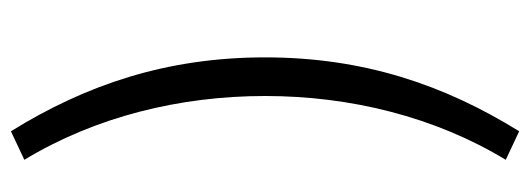

<svg xmlns="http://www.w3.org/2000/svg" viewBox="-322 -450 948 343"><g transform="rotate(90 151.5 -278.0)"><path d="M82 -278C82 -102 131 42 214 176L265 152C188 25 151 -126 151 -278C151 -430 188 -581 265 -708L214 -732C131 -598 82 -454 82 -278Z"/></g></svg>

Font: Cambridge Sans
Style: Regular
Weight: 400
Version: Version 2.020;PS 002.020;hotconv 1.0.88;makeotf.lib2.5.64775